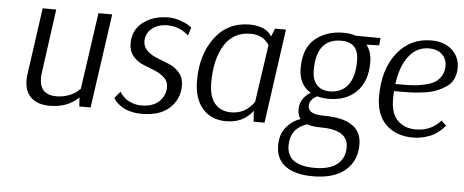

<svg xmlns="http://www.w3.org/2000/svg" viewBox="-51 -633 2452 1015"><g transform="rotate(5 1175.5 -125.0)"><path d="M436 0H376L373 -48Q315 10 220 10Q156 10 121 -22Q86 -54 86 -116Q86 -133 89 -151L138 -500H210L164 -166Q161 -148 161 -133Q161 -43 250 -43Q286 -43 317.5 -55.5Q349 -68 362 -81L376 -94L434 -500H507Z M587 -97Q588 -94 590.5 -90Q593 -86 603 -75Q613 -64 625 -56Q637 -48 657.5 -41Q678 -34 702 -34Q764 -34 796.5 -66Q829 -98 829 -142Q829 -173 807 -193Q785 -213 754 -225Q723 -237 692 -250Q661 -263 639 -289.5Q617 -316 617 -356Q617 -427 670.5 -468.5Q724 -510 805 -510Q837 -510 868 -499Q899 -488 914 -478L929 -467L916 -424Q866 -468 805 -468Q753 -468 721 -441.5Q689 -415 689 -375Q689 -344 711.5 -323Q734 -302 766 -290Q798 -278 830 -264.5Q862 -251 884.5 -224Q907 -197 907 -157Q907 -86 856 -38Q805 10 708 10Q675 10 647 2.5Q619 -5 603 -15.5Q587 -26 576 -36.5Q565 -47 561 -54L557 -62Z M1359 0H1301L1297 -58Q1291 -49 1282.5 -40.5Q1274 -32 1257 -19Q1240 -6 1213 2Q1186 10 1154 10Q1076 10 1030 -43Q984 -96 984 -191Q984 -328 1051.5 -419Q1119 -510 1237 -510Q1261 -510 1282 -505Q1303 -500 1315 -493.5Q1327 -487 1336.5 -478Q1346 -469 1349 -464.5Q1352 -460 1354 -457L1371 -500H1429ZM1178 -39Q1255 -39 1300 -106L1344 -409Q1343 -411 1340.5 -415.5Q1338 -420 1330 -428.5Q1322 -437 1312 -444Q1302 -451 1284 -456.5Q1266 -462 1246 -462Q1155 -462 1107.5 -387.5Q1060 -313 1060 -186Q1060 -113 1091 -76Q1122 -39 1178 -39Z M1734 -510Q1771 -510 1800 -500L1931 -499L1927 -460L1860 -458Q1888 -422 1888 -365Q1888 -265 1833 -210Q1778 -155 1685 -155Q1653 -155 1624 -163Q1584 -142 1584 -109Q1584 -64 1667 -64Q1869 -64 1869 72Q1869 159 1809 209.5Q1749 260 1638 260Q1543 260 1492 222.5Q1441 185 1441 114Q1441 54 1471.5 17Q1502 -20 1547 -36Q1532 -55 1532 -86Q1532 -143 1588 -179Q1524 -217 1524 -304Q1524 -410 1583.5 -460Q1643 -510 1734 -510ZM1818 -369Q1818 -467 1726 -467Q1594 -467 1594 -300Q1594 -249 1618.5 -222Q1643 -195 1688 -195Q1750 -195 1784 -239Q1818 -283 1818 -369ZM1656 -1Q1612 -1 1583 -11Q1496 19 1496 109Q1496 215 1644 215Q1721 215 1762 183Q1803 151 1803 91Q1803 -1 1656 -1Z M2316 -69Q2314 -66 2310 -60.5Q2306 -55 2291 -41.5Q2276 -28 2258 -17.5Q2240 -7 2210 1.5Q2180 10 2146 10Q2058 10 2004 -42Q1950 -94 1950 -192Q1950 -335 2019 -422.5Q2088 -510 2200 -510Q2270 -510 2310.5 -472Q2351 -434 2351 -378Q2351 -344 2338.5 -318Q2326 -292 2302 -276Q2278 -260 2252 -249.5Q2226 -239 2191.5 -234Q2157 -229 2130.5 -227.5Q2104 -226 2071 -226H2026Q2025 -212 2025 -183Q2025 -108 2061.5 -71Q2098 -34 2159 -34Q2184 -34 2206.5 -40Q2229 -46 2243.5 -54.5Q2258 -63 2269 -72Q2280 -81 2285 -87L2290 -93ZM2191 -467Q2127 -467 2085 -413.5Q2043 -360 2030 -264H2073Q2105 -264 2130.5 -266Q2156 -268 2187 -275Q2218 -282 2238 -294Q2258 -306 2272 -328.5Q2286 -351 2286 -382Q2286 -419 2261 -443Q2236 -467 2191 -467Z"/></g></svg>

Font: Arsenal
Style: Italic
Weight: 400
Italic angle: -9.10001°
Designer: Andrij Shevchenko
Foundry: Stairsfor
Version: Version 2.001;PS 002.001;hotconv 1.0.88;makeotf.lib2.5.64775